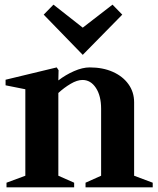

<svg xmlns="http://www.w3.org/2000/svg" viewBox="-20 -806 681 826"><path d="M8 0V-20L89 -50V-422L4 -439V-463L224 -516L232 -504L231 -460Q262 -484 298.5 -500Q335 -516 366 -516Q422 -516 465 -497Q508 -478 532.5 -444Q557 -410 557 -366V-50L637 -20V0H348V-20L415 -50V-338Q415 -394 392.5 -428Q370 -462 335 -462Q312 -462 284 -445.5Q256 -429 231 -406V-50L299 -20V0ZM336 -570 168 -743 210 -786 336 -687 464 -786 506 -743Z"/></svg>

Font: Wittgenstein
Style: Bold
Weight: 700
Designer: Jörg Drees
Foundry: Jörg Drees
Version: Version 1.303; ttfautohint (v1.8.4.7-5d5b)